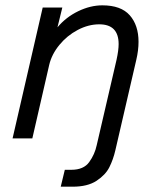

<svg xmlns="http://www.w3.org/2000/svg" viewBox="-20 -516 589 716"><path d="M221.7 117.2H246.1Q292 117.2 312.7 88.4Q333.5 59.6 340.8 24.9L414.6 -293Q422.4 -328.6 422.4 -351.6Q422.4 -425.3 350.1 -425.3Q309.6 -425.3 269.8 -404.3Q230 -383.3 201.4 -348.4Q172.9 -313.5 163.6 -274.4L100.6 0H26.9L139.2 -487.8H212.4L194.3 -414.1Q226.1 -452.1 271.5 -474.1Q316.9 -496.1 361.8 -496.1Q431.2 -496.1 463.9 -459Q496.6 -421.9 496.6 -359.9Q496.6 -328.6 488.3 -293L410.2 44.4Q402.3 78.6 387.9 107.4Q373.5 136.2 340.1 158.2Q306.6 180.2 251 180.2H206.5Z"/></svg>

Font: Acari Sans
Style: Italic
Weight: 400
Italic angle: -13°
Designer: Alfredo Marco Pradil and Stefan Peev
Foundry: Hanken Design Co.
Version: Version 1.045;January 11, 2019;FontCreator 11.5.0.2425 64-bi